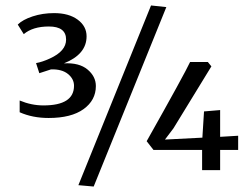

<svg xmlns="http://www.w3.org/2000/svg" viewBox="-20 -623 916 703"><path d="M542 -74 517 -106Q656 -353 676 -396H741L754 -380L615 -153L584 -112L721 -119L727 -215L786 -220V-122L852 -126V-74H786V0H720V-74ZM52 -212V-255Q95 -237 139 -237Q251 -237 251 -309Q251 -334 229 -352Q207 -370 167 -369L124 -355L112 -392Q135 -396 163 -409Q222 -436 222 -478Q222 -526 159 -526Q100 -526 67 -498L45 -533Q63 -551 99.5 -563Q136 -575 178 -575Q232 -575 264.5 -551Q297 -527 297 -490Q297 -424 214 -391Q270 -394 300.5 -368.5Q331 -343 331 -308Q331 -256 286 -223.5Q241 -191 158 -191Q99 -191 52 -212ZM323 60 267 55 533 -603 589 -597Z"/></svg>

Font: Aikya Medium
Style: Regular
Weight: 500
Designer: Neelakash Kshetrimayum (Latin subset based on Merriweather by Eben Sorkin)
Foundry: Brand New Type
Version: Version 1.00 b005